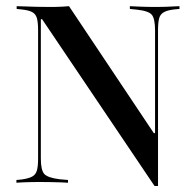

<svg xmlns="http://www.w3.org/2000/svg" viewBox="-20 -591 634 621"><path d="M479.8 10.5 116.1 -529H112.1V-201.6H103.2V-492.7Q103.2 -519.4 99.2 -532.7Q95.2 -546 83.9 -552Q72.6 -558.1 49.2 -560.5L33.9 -562.1V-571Q44.4 -571 60.5 -570.2Q76.6 -569.4 97.2 -569Q117.7 -568.5 141.1 -568.5H154Q167.7 -568.5 180.6 -569.4Q193.5 -570.2 203.2 -571L477.4 -160.5H481.5V-492.7Q481.5 -529.8 471.4 -542.7Q461.3 -555.6 423.4 -559.7L400 -562.1V-571Q413.7 -570.2 435.9 -569.4Q458.1 -568.5 486.3 -568.5Q501.6 -568.5 515.7 -569Q529.8 -569.4 541.5 -570.2Q553.2 -571 560.5 -571V-562.1L543.5 -560.5Q521.8 -558.1 510.1 -551.6Q498.4 -545.2 494.8 -531.9Q491.1 -518.5 491.1 -492.7V10.5ZM112.1 -78.2Q112.1 -41.1 123 -28.6Q133.9 -16.1 172.6 -11.3L200 -8.9V0Q190.3 -0.8 176.2 -1.2Q162.1 -1.6 144.8 -2Q127.4 -2.4 108.1 -2.4Q92.7 -2.4 78.6 -2Q64.5 -1.6 52.8 -1.2Q41.1 -0.8 33.1 0V-8.9L50 -10.5Q72.6 -13.7 83.9 -19.8Q95.2 -25.8 99.2 -39.1Q103.2 -52.4 103.2 -78.2V-201.6H112.1Z"/></svg>

Font: Playfair 144pt SemiCondensed Medium
Style: Regular
Weight: 500
Width: 4
Designer: Claus Eggers Sørensen
Foundry: Claus Eggers Sørensen
Version: Version 2.203